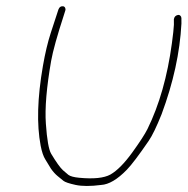

<svg xmlns="http://www.w3.org/2000/svg" viewBox="-20 -655 613 627"><path d="M186 -634.5C178.7 -635.3 173.6 -631.8 170.8 -624L145.6 -547C135.9 -517 127.4 -481.3 120.2 -440C102 -335.6 99.5 -248.6 112.8 -179C116.7 -159 121.8 -144 128.2 -134C134.6 -124 140.7 -114 146.5 -104C153.6 -94 160.8 -86 168.2 -80C175.6 -74 181.9 -68.8 187.2 -64.5C192.5 -60.2 205.8 -55.7 226.9 -51.1C248 -46.6 275.8 -46.5 310.1 -51C335.3 -52.4 363.3 -68.9 394.1 -100.6C409.4 -116.3 433.1 -147.7 465.4 -194.7C477.2 -211.9 491.3 -241 507.7 -282C545.9 -384.6 567.5 -483.2 572.5 -578L572.4 -596C572.3 -599.3 571 -602 568.7 -604C566.3 -606 563.6 -606.7 560.5 -606C553.2 -604.4 549 -599.8 547.8 -592L547.9 -574C547.4 -562.7 545.3 -542.7 541.4 -514C526.8 -405.6 500.2 -312.2 461.7 -233.9C453.4 -217.1 436.8 -191.5 411.9 -157C386.1 -121.4 362.3 -97.4 340.5 -85C319.5 -73.5 285.5 -70 238.6 -74.5C221.4 -76.1 209.6 -79.3 203.3 -84L185.7 -99C176.4 -107.5 163.5 -125.5 147.1 -152.9C139.2 -166.2 133.4 -198.9 129.8 -251C126.2 -301.7 132 -370.1 147 -456.2C152.6 -487.7 166.6 -538.3 189.3 -608L193.4 -621C194.4 -623.7 194.2 -626.5 192.7 -629.5C191.2 -632.5 188.9 -634.2 186 -634.5Z"/></svg>

Font: Proton
Style: SeBdIt
Weight: 500
Version: Version 1.017